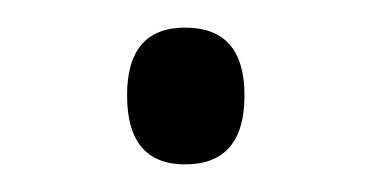

<svg xmlns="http://www.w3.org/2000/svg" viewBox="-20 -406 269 139"><path d="M72 -337Q72 -386 114 -386Q157 -386 157 -337Q157 -287 114 -287Q72 -287 72 -337Z"/></svg>

Font: Noto Sans Gurmukhi UI SemiCondensed Light
Style: Regular
Weight: 300
Width: 4
Designer: Jelle Bosma - Monotype Design Team
Foundry: Monotype Imaging Inc.
Version: Version 2.004; ttfautohint (v1.8.4.7-5d5b)